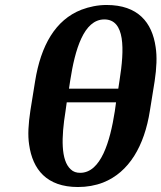

<svg xmlns="http://www.w3.org/2000/svg" viewBox="-20 -741 648 771"><path d="M102 -297C94 -244 91 -198 97 -160C111 -61 167 10 293 10C329 10 363 4 394 -8C498 -49 560 -155 582 -297L601 -415C609 -468 611 -514 605 -552C591 -651 534 -721 408 -721C373 -721 339 -714 307 -702C202 -661 144 -558 121 -415ZM243 -294 248 -330H446L441 -294C422 -172 385 -47 302 -47C287 -47 274 -51 264 -61C224 -97 226 -189 243 -294ZM257 -385 262 -418C281 -541 316 -663 399 -663C483 -663 480 -543 460 -418L455 -385Z"/></svg>

Font: Aerodynamic
Style: Obl
Weight: 500
Designer: Google
Version: Version 2.000980; 2014